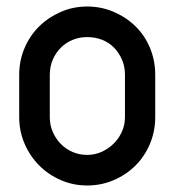

<svg xmlns="http://www.w3.org/2000/svg" viewBox="-20 -570 539 590"><path d="M39 -340Q39 -384 55.5 -422.5Q72 -461 100.5 -489Q129 -517 167 -533.5Q205 -550 248 -550Q291 -550 329.5 -533.5Q368 -517 396.5 -489Q425 -461 441 -422.5Q457 -384 457 -340V-210Q457 -167 441 -128.5Q425 -90 396.5 -61.5Q368 -33 329.5 -16.5Q291 0 248 0Q205 0 167 -16.5Q129 -33 100.5 -61.5Q72 -90 55.5 -128.5Q39 -167 39 -210ZM133 -210Q133 -186 142 -165Q151 -144 166.5 -128Q182 -112 203 -103Q224 -94 248 -94Q271 -94 291.5 -103Q312 -112 328.5 -128Q345 -144 354.5 -165Q364 -186 364 -210V-341Q364 -366 354.5 -387.5Q345 -409 329.5 -424.5Q314 -440 293 -448Q272 -456 248 -456Q225 -456 204.5 -448Q184 -440 168 -424.5Q152 -409 142.5 -387.5Q133 -366 133 -340Z"/></svg>

Font: VDS
Style: Regular
Weight: 400
Designer: artmaker
Foundry: artmaker
Version: Version 1.000 2009 initial release